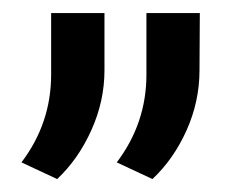

<svg xmlns="http://www.w3.org/2000/svg" viewBox="-20 -716 368 297"><path d="M13.2 -464.8Q59.1 -525.4 59.1 -600.6V-695.8H141.6V-607.4Q141.6 -559.6 121.3 -514.6Q101.1 -469.7 68.4 -439ZM160.6 -464.8Q206.5 -525.4 206.5 -600.6V-695.8H289.1L288.6 -607.4Q288.6 -559.1 268.6 -514.4Q248.5 -469.7 215.8 -439Z"/></svg>

Font: Heebo
Style: Regular
Weight: 400
Designer: Oded Ezer
Foundry: Meir Sadan
Version: Version 2.001; ttfautohint (v1.5.14-ce02) -l 8 -r 50 -G 200 